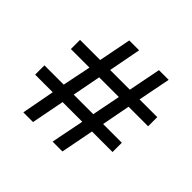

<svg xmlns="http://www.w3.org/2000/svg" viewBox="-156 -799 965 965"><g transform="rotate(45 326.5 -316.0)"><path d="M159 -176H34V-242H171L202 -394H70V-459H213L247 -632H317L284 -459H424L458 -632H527L493 -459H619V-394H480L451 -242H584V-176H438L404 0H334L369 -176H229L195 0H126ZM381 -242 411 -394H271L242 -242Z"/></g></svg>

Font: lhindi05
Style: Book
Weight: 400
Designer: Jelle Bosma - Monotype Design Team
Foundry: Monotype Imaging Inc.
Version: Version 2.003